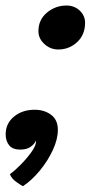

<svg xmlns="http://www.w3.org/2000/svg" viewBox="-40 -502 356 677"><path d="M194.5 -482.5Q222 -482.5 241 -464.8Q260 -447 260 -421.5Q260 -379.5 232 -353.5Q204 -327.5 165.5 -327.5Q137.5 -327.5 116.5 -346.8Q95.5 -366 95.5 -392Q95.5 -432.5 125.5 -457.5Q155.5 -482.5 194.5 -482.5ZM41 154.5Q35 152 17.8 139.8Q0.5 127.5 -5 112Q11 101 32.2 79.5Q53.5 58 69.8 35.5Q86 13 87 -1.5Q87 -5 87 -6.5Q82 5.5 68.2 15.5Q54.5 25.5 31 25.5Q4.5 25.5 -7.8 10.2Q-20 -5 -20 -28.5Q-20 -66.5 9.2 -90.8Q38.5 -115 82 -115Q116.5 -115 140.2 -97.2Q164 -79.5 164 -44Q164 -11 146.2 27.2Q128.5 65.5 100.5 99.5Q72.5 133.5 41 154.5Z"/></svg>

Font: Grandstander
Style: Italic
Weight: 400
Italic angle: -15°
Designer: Tyler Finck
Foundry: Etcetera Type Co
Version: Version 1.200; ttfautohint (v1.8.3)